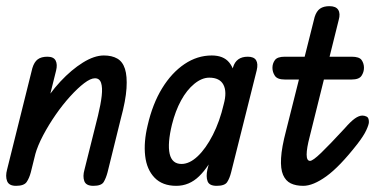

<svg xmlns="http://www.w3.org/2000/svg" viewBox="-25 -603 1262 623"><path d="M278 0Q254 0 248.5 -15.5Q243 -31 249 -52L293 -228Q302 -265 305 -292Q308 -319 303 -334Q298 -349 283 -349Q269 -349 248 -333Q227 -317 202.5 -290Q178 -263 155.5 -230.5Q133 -198 115 -164Q97 -130 89 -101L107 -251Q135 -300 171 -338.5Q207 -377 244 -400Q281 -423 312 -423Q338 -423 355.5 -413Q373 -403 380.5 -379.5Q388 -356 385.5 -316.5Q383 -277 367 -218L324 -44Q319 -25 311.5 -12.5Q304 0 278 0ZM27 0Q4 0 -2 -15.5Q-8 -31 -2 -53L80 -382Q86 -402 97.5 -410.5Q109 -419 129 -419Q149 -419 155.5 -406.5Q162 -394 157 -374L75 -44Q70 -25 61.5 -12.5Q53 0 27 0Z M547 0Q502 0 476.5 -26.5Q451 -53 446 -97.5Q441 -142 454 -196Q470 -266 501 -316.5Q532 -367 573.5 -395Q615 -423 662 -423Q700 -423 718.5 -400.5Q737 -378 739 -339.5Q741 -301 727 -252Q705 -175 679 -118.5Q653 -62 621 -31Q589 0 547 0ZM564 -71Q590 -71 616.5 -96Q643 -121 665.5 -165Q688 -209 701 -265Q712 -305 700 -328Q688 -351 654 -351Q630 -351 605.5 -331Q581 -311 562.5 -277Q544 -243 533 -199Q518 -137 525.5 -104Q533 -71 564 -71ZM678 0Q654 0 648.5 -15Q643 -30 648 -53L731 -384Q741 -419 779 -419Q799 -419 806 -407.5Q813 -396 808 -375L725 -44Q720 -24 712 -12Q704 0 678 0Z M899 -345Q875 -345 867 -357Q859 -369 859 -383Q859 -397 867 -408Q875 -419 899 -419H1116Q1141 -419 1148.5 -408Q1156 -397 1156 -383Q1156 -369 1148 -357Q1140 -345 1116 -345ZM959 0Q935 0 918.5 -8Q902 -16 893.5 -35.5Q885 -55 887 -90Q889 -125 903 -178L996 -548Q1002 -567 1013.5 -575Q1025 -583 1044 -583Q1065 -583 1072.5 -571Q1080 -559 1074 -538L980 -160Q970 -122 970 -101.5Q970 -81 981 -81Q990 -81 1017 -107Q1044 -133 1093 -186Q1113 -209 1126.5 -218.5Q1140 -228 1151 -228Q1158 -228 1165 -224.5Q1172 -221 1172 -207Q1172 -199 1163.5 -180.5Q1155 -162 1134 -135Q1077 -62 1034 -31Q991 0 959 0Z"/></svg>

Font: Edu TAS Beginner Medium
Style: Regular
Weight: 500
Version: Version 1.003